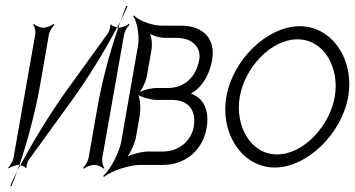

<svg xmlns="http://www.w3.org/2000/svg" viewBox="-20 -566 1219 659"><path d="M94 -481C99 -475 103 -459 101 -448L26 -22C24 -12 14 4 8 10L10 12C17 7 34 0 44 0H47C75 -83 103 -189 118 -276L148 -448C150 -459 160 -475 167 -481L164 -484C157 -478 140 -471 129 -471C117 -471 102 -478 97 -484ZM382 -472C383 -472 385 -471 386 -471C388 -479 392 -487 394 -494C391 -487 386 -480 382 -472ZM394 -494C403 -512 411 -530 418 -545L414 -546C407 -531 401 -513 394 -494ZM265 10 268 13C275 7 292 0 304 0C315 0 330 7 335 13L338 10C333 4 329 -12 331 -24L406 -448C408 -459 418 -475 425 -481L422 -484C415 -478 398 -471 387 -471H386C357 -388 329 -282 314 -195L284 -24C282 -12 272 4 265 10ZM50 1C58 3 67 7 68 11L71 9C70 4 75 -13 80 -19L225 -219C280 -295 340 -392 382 -472C374 -474 363 -478 362 -482L358 -480C360 -475 355 -458 350 -451L206 -252C152 -176 92 -78 50 1ZM39 21C42 14 47 8 50 1C49 1 48 0 47 0C45 7 41 14 39 21ZM15 72 19 73C26 58 33 40 39 21C30 39 22 57 15 72Z M418 -29C431 -47 444 -78 447 -97L460 -172C463 -191 462 -222 455 -240C471 -230 501 -223 520 -223H571C624 -223 655 -190 645 -131C636 -81 593 -46 540 -46H489C470 -46 438 -39 418 -29ZM460 -250C470 -264 481 -288 484 -304L500 -396C503 -412 501 -436 495 -450C508 -442 531 -436 547 -436H587C639 -436 671 -404 664 -362C652 -295 607 -264 557 -264H517C501 -264 475 -258 460 -250ZM334 38 337 41C361 21 424 0 461 0H540C614 0 675 -48 689 -126C696 -163 693 -215 648 -239C644 -241 640 -244 635 -245C639 -247 644 -250 647 -252C670 -269 698 -302 708 -360C721 -433 677 -478 601 -478H534C502 -478 454 -496 440 -513L437 -510C451 -493 459 -442 454 -411L396 -79C389 -42 358 18 334 38Z M803 -234C820 -333 909 -431 1001 -431C1093 -431 1146 -333 1129 -234C1112 -135 1023 -36 931 -36C839 -36 786 -135 803 -234ZM757 -234C735 -107 812 9 923 9C1034 9 1153 -107 1175 -234C1197 -360 1121 -476 1009 -476C897 -476 779 -361 757 -234Z"/></svg>

Font: Armata Saber
Style: RgIta
Weight: 400
Designer: Jasper
Foundry: Cannot Into Space Fonts
Version: Version 0.970